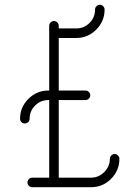

<svg xmlns="http://www.w3.org/2000/svg" viewBox="-20 -782 556 804"><path d="M186 -663V-674Q186 -682 192 -688Q198 -694 206 -694Q214 -694 220 -688Q226 -682 226 -674V-663H300Q332 -663 355 -686Q378 -709 378 -742Q378 -750 384 -756Q390 -762 398 -762Q406 -762 412 -756Q418 -750 418 -742Q418 -693 383 -658Q348 -623 300 -623H226V-608V-403H338Q346 -403 352 -397Q358 -391 358 -383Q358 -375 352 -369Q346 -363 338 -363H226V-82V-38H361Q393 -38 416.5 -61.5Q440 -85 440 -117Q440 -125 446 -131Q452 -137 460 -137Q468 -137 474 -131Q480 -125 480 -117Q480 -68 445 -33Q410 2 361 2H186H115Q107 2 101 -4Q95 -10 95 -18Q95 -26 101 -32Q107 -38 115 -38H186V-82V-363H183Q150 -363 127 -340Q104 -317 104 -285Q104 -276 98 -270.5Q92 -265 84 -265Q76 -265 70 -270.5Q64 -276 64 -285Q64 -333 99 -368Q134 -403 183 -403H186V-608Z"/></svg>

Font: Aaram
Style: Regular
Weight: 400
Designer: Tharique Azeez
Foundry: Tharique Azeez
Version: Version 1.7